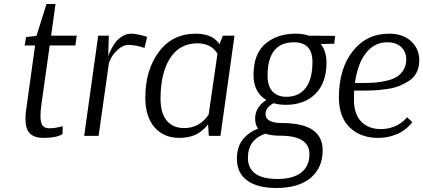

<svg xmlns="http://www.w3.org/2000/svg" viewBox="-20 -678 2112 958"><path d="M356 -451H228L186 -152Q182 -124 182 -98Q182 -65 192.5 -51.5Q203 -38 226 -38Q244 -38 260.5 -41Q277 -44 285 -46L293 -49L292 -9Q262 10 197 10Q151 10 129 -12.5Q107 -35 107 -86Q107 -110 111 -134L155 -451H103L110 -493L162 -499L212 -658H257L235 -500H363Z M701 -439Q654 -454 622 -454Q594 -454 569.5 -431.5Q545 -409 535.5 -390.5Q526 -372 523 -361V-360L472 0H400L470 -500H523L520 -397Q521 -402 524 -409.5Q527 -417 537 -436.5Q547 -456 559.5 -471Q572 -486 592 -498Q612 -510 635 -510Q648 -510 668 -506Q688 -502 701 -498L714 -494Z M1080 0H1022L1018 -58Q1012 -49 1003.5 -40.5Q995 -32 978 -19Q961 -6 934 2Q907 10 875 10Q797 10 751 -43Q705 -96 705 -191Q705 -328 772.5 -419Q840 -510 958 -510Q982 -510 1003 -505Q1024 -500 1036 -493.5Q1048 -487 1057.5 -478Q1067 -469 1070 -464.5Q1073 -460 1075 -457L1092 -500H1150ZM899 -39Q976 -39 1021 -106L1065 -409Q1064 -411 1061.5 -415.5Q1059 -420 1051 -428.5Q1043 -437 1033 -444Q1023 -451 1005 -456.5Q987 -462 967 -462Q876 -462 828.5 -387.5Q781 -313 781 -186Q781 -113 812 -76Q843 -39 899 -39Z M1455 -510Q1492 -510 1521 -500L1652 -499L1648 -460L1581 -458Q1609 -422 1609 -365Q1609 -265 1554 -210Q1499 -155 1406 -155Q1374 -155 1345 -163Q1305 -142 1305 -109Q1305 -64 1388 -64Q1590 -64 1590 72Q1590 159 1530 209.5Q1470 260 1359 260Q1264 260 1213 222.5Q1162 185 1162 114Q1162 54 1192.5 17Q1223 -20 1268 -36Q1253 -55 1253 -86Q1253 -143 1309 -179Q1245 -217 1245 -304Q1245 -410 1304.5 -460Q1364 -510 1455 -510ZM1539 -369Q1539 -467 1447 -467Q1315 -467 1315 -300Q1315 -249 1339.5 -222Q1364 -195 1409 -195Q1471 -195 1505 -239Q1539 -283 1539 -369ZM1377 -1Q1333 -1 1304 -11Q1217 19 1217 109Q1217 215 1365 215Q1442 215 1483 183Q1524 151 1524 91Q1524 -1 1377 -1Z M2037 -69Q2035 -66 2031 -60.5Q2027 -55 2012 -41.5Q1997 -28 1979 -17.5Q1961 -7 1931 1.5Q1901 10 1867 10Q1779 10 1725 -42Q1671 -94 1671 -192Q1671 -335 1740 -422.5Q1809 -510 1921 -510Q1991 -510 2031.5 -472Q2072 -434 2072 -378Q2072 -344 2059.5 -318Q2047 -292 2023 -276Q1999 -260 1973 -249.5Q1947 -239 1912.5 -234Q1878 -229 1851.5 -227.5Q1825 -226 1792 -226H1747Q1746 -212 1746 -183Q1746 -108 1782.5 -71Q1819 -34 1880 -34Q1905 -34 1927.5 -40Q1950 -46 1964.5 -54.5Q1979 -63 1990 -72Q2001 -81 2006 -87L2011 -93ZM1912 -467Q1848 -467 1806 -413.5Q1764 -360 1751 -264H1794Q1826 -264 1851.5 -266Q1877 -268 1908 -275Q1939 -282 1959 -294Q1979 -306 1993 -328.5Q2007 -351 2007 -382Q2007 -419 1982 -443Q1957 -467 1912 -467Z"/></svg>

Font: Arsenal
Style: Italic
Weight: 400
Italic angle: -9.10001°
Designer: Andrij Shevchenko
Foundry: Stairsfor
Version: Version 2.001;PS 002.001;hotconv 1.0.88;makeotf.lib2.5.64775